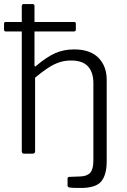

<svg xmlns="http://www.w3.org/2000/svg" viewBox="-20 -762 632 952"><path d="M380 170Q337 170 326 168Q315 166 315 158V124Q315 120 317 117.5Q319 115 323 115L377 113Q412 112 427.5 94.5Q443 77 443 33V-350Q443 -403 416.5 -432.5Q390 -462 332 -462Q300 -462 272.5 -452.5Q245 -443 217 -424.5Q189 -406 154 -377V-12Q154 0 141 0H100Q88 0 88 -12V-606H9Q4 -606 2 -608.5Q0 -611 0 -616V-644Q0 -653 7 -653H88V-731Q88 -742 98 -742H141Q151 -742 151 -732V-653H348Q356 -653 356 -645V-615Q356 -606 346 -606H151V-439Q151 -434 153 -432.5Q155 -431 160 -436Q212 -480 254 -498.5Q296 -517 348 -517Q427 -517 468 -475.5Q509 -434 509 -367V38Q509 105 482 137.5Q455 170 380 170Z"/></svg>

Font: Libre Franklin Light
Style: Regular
Weight: 300
Designer: Pablo Impallari, Rodrigo Fuenzalida, Nhung Nguyen
Foundry: Impallari Type
Version: Version 3.000